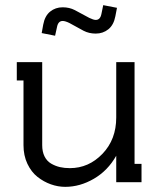

<svg xmlns="http://www.w3.org/2000/svg" viewBox="-20 -704 611 742"><path d="M372.1 -650.9 378.9 -684.1 432.1 -673.8 425.8 -641.1Q419.4 -607.4 398.7 -590.8Q377.9 -574.2 350.1 -574.2Q324.2 -574.2 303.2 -585L248 -615.2Q231.9 -623 222.2 -623Q204.6 -623 200.2 -599.1L192.9 -565.9L141.1 -576.2L147 -608.9Q153.3 -642.6 173.8 -659.2Q194.3 -675.8 222.2 -675.8Q248 -675.8 269 -665L325.2 -634.8Q341.3 -627 350.1 -627Q367.7 -627 372.1 -650.9ZM500 -70.8H526.9V0H429.2V-102.1Q396.5 -44.4 342.8 -13.2Q289.1 18.1 231.9 18.1Q204.1 18.1 176.5 8.3Q148.9 -1.5 125 -20.3Q101.1 -39.1 85.9 -71Q70.8 -103 70.8 -143.1V-393.1H44.9V-463.9H143.1V-143.1Q143.1 -117.7 152.1 -99.6Q161.1 -81.5 177.2 -72Q193.4 -62.5 211.2 -58.3Q229 -54.2 250 -54.2Q322.8 -54.2 376 -109.6Q429.2 -165 429.2 -250V-463.9H500Z"/></svg>

Font: Rawengulk
Style: Bold
Weight: 700
Version: Version 0.92